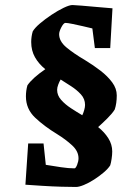

<svg xmlns="http://www.w3.org/2000/svg" viewBox="-20 -639 551 763"><path d="M268 -619Q276 -619 305 -616.5Q334 -614 368 -611Q402 -608 427 -606L418 -448H357L347 -526Q331 -530 309 -535Q287 -540 267.5 -544Q248 -548 240 -548Q233 -548 224 -531Q215 -514 215 -503Q215 -475 243.5 -451Q272 -427 318 -400Q351 -380 379.5 -358Q408 -336 426 -311.5Q444 -287 444 -260Q444 -228 436 -204Q427 -189 407.5 -169.5Q388 -150 370 -134Q395 -114 410.5 -89.5Q426 -65 426 -37Q426 -24 423.5 -7.5Q421 9 418 18Q410 31 392.5 46Q375 61 354 74.5Q333 88 313.5 96Q294 104 282 104Q260 104 223.5 103Q187 102 148.5 99.5Q110 97 81 95L92 -69H153L162 16Q193 21 222.5 25.5Q252 30 276 30Q281 30 286.5 16Q292 2 292 -10Q292 -38 266.5 -61.5Q241 -85 207 -106Q156 -137 119.5 -171.5Q83 -206 83 -256Q83 -279 89 -300Q109 -329 160 -364Q134 -385 119 -411.5Q104 -438 104 -472Q104 -493 110 -514Q118 -528 138.5 -545.5Q159 -563 184.5 -580Q210 -597 233 -608Q256 -619 268 -619ZM221 -323Q216 -315 211.5 -303Q207 -291 207 -282Q207 -260 223 -242Q239 -224 262 -209Q285 -194 307 -181Q311 -189 314.5 -201Q318 -213 318 -222Q318 -246 301.5 -264Q285 -282 262.5 -296.5Q240 -311 221 -323Z"/></svg>

Font: Grenze Gotisch
Style: Bold
Weight: 700
Designer: Renata Polastri
Foundry: Omnibus-Type
Version: Version 1.001